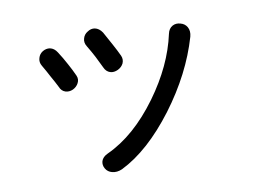

<svg xmlns="http://www.w3.org/2000/svg" viewBox="-72 -812 1144 858"><g transform="rotate(-10 500.0 -383.0)"><path d="M439.5 -681.6Q425.8 -702.1 406.2 -706.1Q388.7 -709 373 -698.2Q356.4 -688.5 351.6 -670.9Q345.7 -652.3 357.4 -633.8Q374 -606.4 387.7 -580.1Q402.3 -551.8 413.1 -528.3Q421.9 -507.8 440.4 -502Q457 -497.1 475.6 -505.9Q493.2 -514.6 501 -530.3Q508.8 -547.9 501 -565.4Q490.2 -588.9 472.7 -621.1Q460 -644.5 439.5 -681.6ZM225.6 -628.9Q212.9 -649.4 193.4 -653.3Q176.8 -656.2 160.2 -646.5Q144.5 -636.7 139.6 -619.1Q133.8 -600.6 144.5 -583Q161.1 -554.7 174.8 -528.3Q190.4 -501 202.1 -477.5Q210 -457 228.5 -451.2Q245.1 -446.3 262.7 -454.1Q280.3 -462.9 288.1 -478.5Q296.9 -495.1 289.1 -512.7Q276.4 -541 260.7 -569.3Q244.1 -600.6 225.6 -628.9ZM820.3 -595.7Q827.1 -621.1 816.4 -639.6Q806.6 -656.2 787.1 -661.1Q767.6 -667 751 -658.2Q733.4 -648.4 728.5 -625Q698.2 -485.4 598.6 -348.6Q492.2 -203.1 366.2 -145.5Q342.8 -134.8 336.9 -116.2Q332 -98.6 341.8 -82Q351.6 -65.4 371.1 -60.5Q392.6 -54.7 417 -65.4Q542 -127 659.2 -282.2Q773.4 -434.6 820.3 -595.7Z"/></g></svg>

Font: GungsuhChe
Style: Regular
Weight: 400
Monospace: yes
Version: Version 2.21